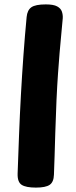

<svg xmlns="http://www.w3.org/2000/svg" viewBox="-20 -842 346 872"><path d="M101 -765Q104 -796 122.5 -809Q141 -822 188 -822Q223 -822 239.5 -813Q256 -804 261 -789.5Q266 -775 265 -759Q263 -731 257 -672Q251 -613 243.5 -508Q236 -403 231 -236Q230 -183 228 -135Q226 -87 225 -49Q224 -15 205.5 -2.5Q187 10 143 10Q98 10 78.5 -2.5Q59 -15 60 -53Q63 -139 66.5 -229.5Q70 -320 75 -411Q80 -502 86.5 -591.5Q93 -681 101 -765Z"/></svg>

Font: Playpen Sans
Style: Bold
Weight: 700
Designer: Laura Meseguer, Veronika Burian, José Scaglione
Foundry: TypeTogether
Version: Version 1.001